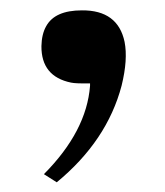

<svg xmlns="http://www.w3.org/2000/svg" viewBox="-20 -165 327 380"><path d="M62 -73.7C61.7 -33.7 81.2 -9.6 120.6 -1.5C126.8 -0.2 137.7 0.3 153.3 0H156.7H158.2V1.5V4.9C153.6 64.8 123.2 123 66.9 179.7L92.3 195.8C158.7 141.1 201.5 77.3 220.7 4.4C229.2 -30.1 231.1 -58.9 226.6 -82C217.8 -124 189.6 -144.9 142.1 -144.5C124.2 -144.5 109.4 -141.9 97.7 -136.7C85.9 -131.5 77.1 -123.6 71.3 -113C65.4 -102.5 62.3 -89.4 62 -73.7Z"/></svg>

Font: Dirooz FD
Style: FD
Weight: 400
Foundry: DejaVu fonts team - Redesigned by Saber Rastikerdar
Version: Version 0.2.1